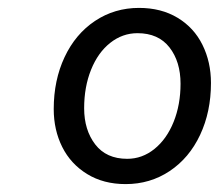

<svg xmlns="http://www.w3.org/2000/svg" viewBox="-20 -730 561 486"><path d="M116 -454Q116 -527 143.5 -585.5Q171 -644 220.5 -677Q270 -710 332 -710Q388 -710 429.5 -685Q471 -660 492.5 -616.5Q514 -573 514 -520Q514 -447 486.5 -388.5Q459 -330 409.5 -297Q360 -264 298 -264Q242 -264 200.5 -289.5Q159 -315 137.5 -358Q116 -401 116 -454ZM437 -518Q437 -574 409 -610Q381 -646 328 -646Q290 -646 259 -621.5Q228 -597 210.5 -553.5Q193 -510 193 -456Q193 -401 221 -364.5Q249 -328 302 -328Q340 -328 371 -353Q402 -378 419.5 -421.5Q437 -465 437 -518Z"/></svg>

Font: CBA Beacon Sans
Style: Italic
Weight: 400
Italic angle: -13°
Designer: Wei Huang
Foundry: Wei Huang
Version: Version 1.002